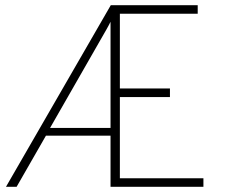

<svg xmlns="http://www.w3.org/2000/svg" viewBox="-20 -720 889 740"><path d="M3 0 407 -700H742V-667H442V-379H635V-346H442V-33H764V0H406V-197H157L44 0ZM173 -227H406V-636Q402 -628 398 -620.5Q394 -613 390 -606Q386 -599 382 -592Z"/></svg>

Font: Overpass Thin
Style: Regular
Weight: 250
Designer: Delve Withrington, Dave Bailey, Thomas Jockin
Foundry: Delve Fonts LLC
Version: Version 4.000